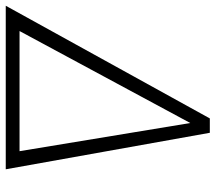

<svg xmlns="http://www.w3.org/2000/svg" viewBox="-89 -689 750 668"><g transform="rotate(90 286.0 -355.0)"><path d="M-28 0 364 -710H414L541 0ZM60 -48H478L380 -642Z"/></g></svg>

Font: Livvic Light
Style: Italic
Weight: 300
Italic angle: -10°
Designer: Jacques Le Bailly, Baron von Fonthausen
Version: Version 1.001; ttfautohint (v1.8.2)